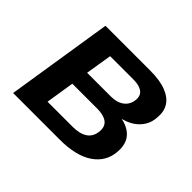

<svg xmlns="http://www.w3.org/2000/svg" viewBox="-113 -670 844 844"><g transform="rotate(45 308.5 -248.0)"><path d="M42 0 120 -496H397Q460 -496 498.5 -480.5Q537 -465 553.5 -437.5Q570 -410 566 -373Q565 -343 550 -318.5Q535 -294 510 -278Q485 -262 450 -255L451 -259Q503 -250 528 -221Q553 -192 549 -142Q544 -76 488.5 -38Q433 0 332 0ZM176 -80H331Q377 -80 402 -97.5Q427 -115 430 -150Q433 -182 412.5 -197.5Q392 -213 352 -213H197ZM209 -293H357Q395 -293 418.5 -311Q442 -329 445 -362Q447 -389 428.5 -402.5Q410 -416 375 -416H229Z"/></g></svg>

Font: Nunito Sans 9pt
Style: Bold Italic
Weight: 700
Italic angle: -9°
Version: Version 3.101;gftools[0.9.27]